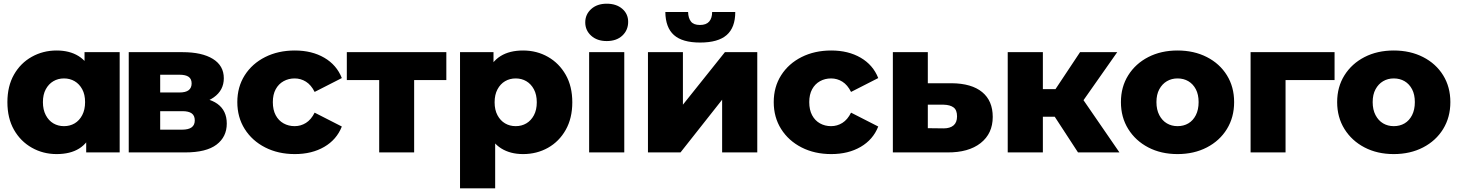

<svg xmlns="http://www.w3.org/2000/svg" viewBox="-20 -824 7886 1038"><path d="M286 9Q213 9 152 -25.5Q91 -60 55.5 -122.5Q20 -185 20 -272Q20 -358 55.5 -420.5Q91 -483 152 -517Q213 -551 286 -551Q356 -551 404.5 -521Q453 -491 478.5 -429Q504 -367 504 -272Q504 -175 480 -113Q456 -51 408 -21Q360 9 286 9ZM326 -142Q358 -142 383.5 -157Q409 -172 424.5 -201.5Q440 -231 440 -272Q440 -313 424.5 -341.5Q409 -370 383.5 -385Q358 -400 326 -400Q294 -400 268.5 -385Q243 -370 227.5 -341.5Q212 -313 212 -272Q212 -231 227.5 -201.5Q243 -172 268.5 -157Q294 -142 326 -142ZM446 0V-93L447 -272L437 -451V-542H627V0Z M676 0V-542H967Q1072 -542 1131 -505.5Q1190 -469 1190 -401Q1190 -336 1135.5 -297.5Q1081 -259 989 -259L1006 -299Q1105 -299 1155.5 -262.5Q1206 -226 1206 -156Q1206 -84 1150.5 -42Q1095 0 981 0ZM846 -123H964Q999 -123 1016 -135.5Q1033 -148 1033 -173Q1033 -199 1016.5 -211Q1000 -223 966 -223H846ZM846 -324H950Q984 -324 1000 -336.5Q1016 -349 1016 -373Q1016 -397 1000 -408.5Q984 -420 950 -420H846Z M1574 9Q1484 9 1413.5 -27Q1343 -63 1303 -126.5Q1263 -190 1263 -272Q1263 -354 1303 -417Q1343 -480 1413.5 -515.5Q1484 -551 1574 -551Q1666 -551 1733 -512Q1800 -473 1828 -402L1681 -327Q1662 -365 1634 -382.5Q1606 -400 1573 -400Q1540 -400 1513 -385Q1486 -370 1470.5 -341.5Q1455 -313 1455 -272Q1455 -230 1470.5 -201Q1486 -172 1513 -157Q1540 -142 1573 -142Q1606 -142 1634 -159.5Q1662 -177 1681 -215L1828 -140Q1800 -69 1733 -30Q1666 9 1574 9Z M2030 0V-433L2071 -391H1855V-542H2393V-391H2177L2219 -433V0Z M2808 9Q2739 9 2690 -21.5Q2641 -52 2615.5 -113.5Q2590 -175 2590 -271Q2590 -368 2614 -429.5Q2638 -491 2686.5 -521Q2735 -551 2808 -551Q2882 -551 2942.5 -516.5Q3003 -482 3038.5 -419.5Q3074 -357 3074 -271Q3074 -185 3038.5 -122Q3003 -59 2942.5 -25Q2882 9 2808 9ZM2467 194V-542H2648V-450L2647 -271L2657 -91V194ZM2768 -142Q2800 -142 2825.5 -157Q2851 -172 2866.5 -201Q2882 -230 2882 -271Q2882 -312 2866.5 -341Q2851 -370 2825.5 -385Q2800 -400 2768 -400Q2736 -400 2710.5 -385Q2685 -370 2669.5 -341Q2654 -312 2654 -271Q2654 -230 2669.5 -201Q2685 -172 2710.5 -157Q2736 -142 2768 -142Z M3165 0V-542H3355V0ZM3260 -602Q3208 -602 3176 -631Q3144 -660 3144 -703Q3144 -746 3176 -775Q3208 -804 3260 -804Q3312 -804 3344 -776.5Q3376 -749 3376 -706Q3376 -661 3344.5 -631.5Q3313 -602 3260 -602Z M3483 0V-542H3672V-258L3899 -542H4074V0H3884V-285L3659 0ZM3765 -594Q3669 -594 3623.5 -634.5Q3578 -675 3577 -759H3700Q3701 -726 3715.5 -707.5Q3730 -689 3764 -689Q3798 -689 3814 -707.5Q3830 -726 3830 -759H3955Q3955 -675 3908.5 -634.5Q3862 -594 3765 -594Z M4474 9Q4384 9 4313.5 -27Q4243 -63 4203 -126.5Q4163 -190 4163 -272Q4163 -354 4203 -417Q4243 -480 4313.5 -515.5Q4384 -551 4474 -551Q4566 -551 4633 -512Q4700 -473 4728 -402L4581 -327Q4562 -365 4534 -382.5Q4506 -400 4473 -400Q4440 -400 4413 -385Q4386 -370 4370.5 -341.5Q4355 -313 4355 -272Q4355 -230 4370.5 -201Q4386 -172 4413 -157Q4440 -142 4473 -142Q4506 -142 4534 -159.5Q4562 -177 4581 -215L4728 -140Q4700 -69 4633 -30Q4566 9 4474 9Z M5125 -374Q5233 -373 5290 -326Q5347 -279 5347 -192Q5347 -102 5281.5 -50.5Q5216 1 5101 0H4807V-542H4996V-374ZM5082 -130Q5116 -130 5135 -146Q5154 -162 5154 -195Q5154 -229 5135.5 -243Q5117 -257 5082 -258H4996V-131Z M5808 0 5643 -253 5796 -343 6032 0ZM5428 0V-542H5618V0ZM5562 -193V-342H5758V-193ZM5815 -250 5637 -268 5819 -542H6020Z M6346 9Q6257 9 6188 -27Q6119 -63 6079.5 -126.5Q6040 -190 6040 -272Q6040 -354 6079.5 -417Q6119 -480 6188 -515.5Q6257 -551 6346 -551Q6435 -551 6504.5 -515.5Q6574 -480 6613 -417Q6652 -354 6652 -272Q6652 -190 6613 -126.5Q6574 -63 6504.5 -27Q6435 9 6346 9ZM6346 -142Q6379 -142 6404.5 -157Q6430 -172 6445 -201.5Q6460 -231 6460 -272Q6460 -313 6445 -341.5Q6430 -370 6404.5 -385Q6379 -400 6346 -400Q6314 -400 6288.5 -385Q6263 -370 6247.5 -341.5Q6232 -313 6232 -272Q6232 -231 6247.5 -201.5Q6263 -172 6288.5 -157Q6314 -142 6346 -142Z M6741 0V-542H7195V-391H6889L6930 -432V0Z M7515 9Q7426 9 7357 -27Q7288 -63 7248.5 -126.5Q7209 -190 7209 -272Q7209 -354 7248.5 -417Q7288 -480 7357 -515.5Q7426 -551 7515 -551Q7604 -551 7673.5 -515.5Q7743 -480 7782 -417Q7821 -354 7821 -272Q7821 -190 7782 -126.5Q7743 -63 7673.5 -27Q7604 9 7515 9ZM7515 -142Q7548 -142 7573.5 -157Q7599 -172 7614 -201.5Q7629 -231 7629 -272Q7629 -313 7614 -341.5Q7599 -370 7573.5 -385Q7548 -400 7515 -400Q7483 -400 7457.5 -385Q7432 -370 7416.5 -341.5Q7401 -313 7401 -272Q7401 -231 7416.5 -201.5Q7432 -172 7457.5 -157Q7483 -142 7515 -142Z"/></svg>

Font: MOST Montserrat ExtraBold
Style: Regular
Weight: 800
Designer: Julieta Ulanovsky
Foundry: Julieta Ulanovsky
Version: Version 8.000;March 11, 2024;FontCreator 15.0.0.2926 64-bit